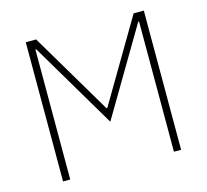

<svg xmlns="http://www.w3.org/2000/svg" viewBox="-101 -814 1002 930"><g transform="rotate(-15 400.0 -349.0)"><path d="M660 -653H656L400 -220L144 -652H140V0H104V-698H156L399 -288H403L645 -698H696V0H660Z"/></g></svg>

Font: IBM Plex Sans KR ExtraLight
Style: Regular
Weight: 200
Designer: Mike Abbink; Paul van der Laan; Pieter van Rosmalen; Wujin Sim; Chorong Kim; Dohee Lee;
Foundry: Sandoll Inc.
Version: Version 1.001